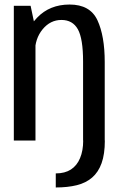

<svg xmlns="http://www.w3.org/2000/svg" viewBox="-20 -620 530 847"><path d="M226 207Q278.5 207 318.8 197Q359 187 386.5 163.2Q414 139.5 428.2 99.8Q442.5 60 442.5 0H347Q347 44.5 333.2 77.5Q319.5 110.5 292.8 127.8Q266 145 226 145ZM41 0H136.5V-492.5L115 -594.5H41ZM346.5 0H442V-346.5Q442 -461.5 409.8 -530.8Q377.5 -600 287 -600Q199 -600 143.5 -541.8Q88 -483.5 88 -414L134 -388Q134 -449.5 168 -490.8Q202 -532 251 -532Q300.5 -532 323.5 -490.8Q346.5 -449.5 346.5 -348.5Z"/></svg>

Font: Anybody SemiCondensed
Style: Regular
Weight: 400
Width: 4
Version: Version 1.113;gftools[0.9.25]